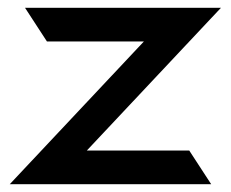

<svg xmlns="http://www.w3.org/2000/svg" viewBox="-20 -471 591 491"><path d="M5 0H520L464 -86H202L545 -451H44L100 -365H348Z"/></svg>

Font: Charger Pro
Style: ExBdExt
Weight: 400
Designer: Jasper
Foundry: Cannot Into Space Fonts
Version: Version 1.09